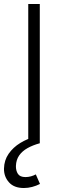

<svg xmlns="http://www.w3.org/2000/svg" viewBox="-42 -720 320 965"><path d="M100 0V-700H158V0ZM78 225Q28.5 225 3 196.2Q-22.5 167.5 -22 127.5Q-21 85 1.5 52.8Q24 20.5 60 -1.5Q96 -23.5 138 -34L158 0Q123 9.5 96.2 24.5Q69.5 39.5 54.2 61.5Q39 83.5 38 114.5Q37.5 137.5 48 153.8Q58.5 170 86 170Q100.5 170 113.8 166.2Q127 162.5 138 156.5L159 204.5Q140.5 214 119.8 219.5Q99 225 78 225Z"/></svg>

Font: Geologica Roman Thin
Style: Regular
Weight: 250
Designer: Sindre Bremnes, Frode Helland
Foundry: Monokrom Skriftforlag AS
Version: Version 1.010;gftools[0.9.28]